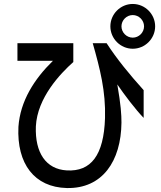

<svg xmlns="http://www.w3.org/2000/svg" viewBox="-20 -899 813 969"><path d="M650 -653C712 -653 763 -704 763 -766C763 -828 712 -879 650 -879C588 -879 537 -828 537 -766C537 -704 588 -653 650 -653ZM68 -592H247C153 -500 82 -389 73 -259C64 -72 154 46 317 50C497 54 591 -86 593 -280C593 -321 590 -370 572 -473C606 -423 664 -346 705 -304V-444C632 -525 570 -601 518 -681H448C485 -551 514 -438 510 -303C504 -115 439 -32 317 -39C212 -45 156 -128 161 -261C168 -406 285 -528 350 -586V-681H68ZM593 -766C593 -797 619 -823 650 -823C681 -823 707 -797 707 -766C707 -735 681 -709 650 -709C619 -709 593 -735 593 -766Z"/></svg>

Font: コーポレート・ロゴ ver3 Medium
Style: Regular
Weight: 500
Designer: [KANA_main] LOGOTYPE.JP [Source Han Sans] Ryoko NISHIZUKA 西塚涼子 (kana, bopomofo & ideographs); Paul D. Hunt (Latin, Greek
Version: Version 12.001;FEAKit 1.0